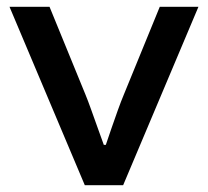

<svg xmlns="http://www.w3.org/2000/svg" viewBox="-20 -546 613 566"><path d="M230 0 8 -526H126L232 -267Q239 -250 248.5 -223.5Q258 -197 268 -169Q278 -141 286 -119H292Q299 -140 308.5 -167.5Q318 -195 327.5 -221.5Q337 -248 345 -267L451 -526H565L343 0Z"/></svg>

Font: Archivo SemiExpanded Medium
Style: Regular
Weight: 500
Width: 6
Designer: Hector Gatti
Foundry: Omnibus-Type
Version: Version 2.001; ttfautohint (v1.8.3)